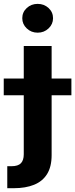

<svg xmlns="http://www.w3.org/2000/svg" viewBox="-64 -782 394 1006"><path d="M60.5 -541H206.5V30.8Q206.5 91.3 182.9 129.6Q159.2 168 114.7 186Q70.3 204.1 8.3 204.1H-25.9V88.9H-4.4Q30.8 88.9 45.7 73.2Q60.5 57.6 60.5 26.4ZM-44.4 -282.7V-370.6H310.1V-282.7ZM133.3 -610.8Q99.6 -610.8 76.2 -633.1Q52.7 -655.3 52.7 -686.5Q52.7 -718.3 76.2 -740Q99.6 -761.7 133.3 -761.7Q167 -761.7 190.4 -740Q213.9 -718.3 213.9 -686.5Q213.9 -655.3 190.4 -633.1Q167 -610.8 133.3 -610.8Z"/></svg>

Font: Inter 17pt
Style: Bold
Weight: 700
Version: Version 4.001;git-66647c0bb